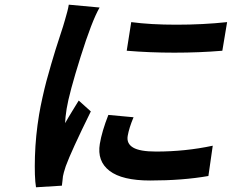

<svg xmlns="http://www.w3.org/2000/svg" viewBox="-20 -761 996 817"><path d="M538.4 -666.9Q620.4 -655.9 730.5 -655.9Q844.1 -655.9 946.4 -666.9L926.1 -545.1Q829.2 -536.9 721.9 -536.9Q616.5 -536.9 519.2 -545.1ZM441.1 -272 548.3 -262.1Q529.5 -217.7 523.4 -182.9Q517.8 -150.2 546.3 -133.2Q574.9 -116.1 644.2 -116.1Q768.8 -116.1 885.3 -141L866.8 -12.1Q757.5 7.1 619 7.1Q499.6 7.1 446 -34.1Q392.4 -75.3 404.8 -149.1Q413.7 -202.4 441.1 -272ZM272.7 -741.1 403.8 -729Q371.1 -672.6 322.6 -518.1Q274.1 -363.6 263.5 -297.9Q257.5 -259.9 257.1 -236.9Q267.8 -256.4 288.5 -290Q309.3 -323.5 315 -333.1L366.5 -286.9Q283 -117.5 259.9 -54Q249.6 -22.4 247.9 -11Q247.5 -5 245.7 9.4Q244 23.8 243.3 29.1L133.2 35.9Q126.1 -7.1 128.7 -95.3Q131.4 -183.6 146.3 -273.1Q152 -307.2 160.9 -346.8Q169.7 -386.4 177.7 -416.5Q185.7 -446.7 198 -488.5Q210.2 -530.2 216.3 -549.4Q222.3 -568.5 234.7 -606.5Q247.2 -644.5 248.2 -648.1Q250 -654.1 256.2 -675.2Q262.4 -696.4 266.5 -712Q270.6 -727.6 272.7 -741.1Z"/></svg>

Font: Karasuma Gothic
Style: Bold Italic
Weight: 700
Italic angle: 9.39998°
Designer: Rasmus Andersson / Ryoko Nishizuka
Foundry: Genbu
Version: Version 1.00